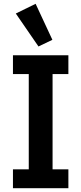

<svg xmlns="http://www.w3.org/2000/svg" viewBox="-20 -988 427 1008"><path d="M48 0V-99H131V-599H48V-698H339V-599H256V-99H339V0ZM63 -917 167 -968 255 -779 182 -744Z"/></svg>

Font: IBM Plex Sans Cond SmBld
Style: Regular
Weight: 600
Width: 3
Designer: Mike Abbink, Paul van der Laan, Pieter van Rosmalen
Foundry: Bold Monday
Version: Version 1.3